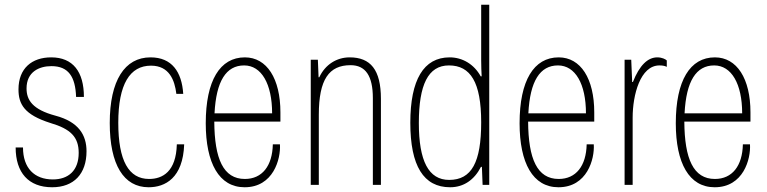

<svg xmlns="http://www.w3.org/2000/svg" viewBox="-20 -780 3237 810"><path d="M200 10C292 10 345 -47 345 -142C345 -210 312 -266 214 -292C117 -318 92 -358 92 -407C92 -476 144 -501 197 -501C269 -501 298 -456 301 -371H334C334 -477 288 -538 196 -538C115 -538 58 -492 58 -403C58 -341 82 -296 193 -261C278 -236 312 -202 312 -135C312 -60 268 -23 203 -23C125 -23 77 -71 77 -158H46C46 -52 100 10 200 10Z M607 10C677 10 752 -29 757 -171H726C723 -56 666 -25 609 -25C523 -25 479 -102 479 -262C479 -425 528 -503 617 -503C694 -503 717 -442 724 -384H753C747 -477 705 -538 615 -538C506 -538 443 -440 443 -261C443 -85 502 10 607 10Z M1163 -306C1163 -448 1106 -538 1013 -538C908 -538 848 -440 848 -260C848 -92 904 10 1012 10C1133 10 1165 -109 1161 -171H1131C1129 -80 1086 -25 1013 -25C922 -25 885 -110 884 -267H1163ZM885 -302C892 -438 934 -504 1010 -504C1083 -504 1128 -426 1128 -302Z M1291 0H1325V-296C1325 -445 1368 -505 1459 -505C1522 -505 1553 -460 1553 -366V0H1587V-363C1587 -486 1543 -538 1455 -538C1401 -538 1352 -508 1327 -454H1324L1321 -528H1291Z M1879 10C1936 10 1981 -21 2009 -76H2013L2016 0H2044V-760H2010V-525C2010 -500 2011 -478 2012 -458H2008C1980 -509 1931 -538 1877 -538C1767 -538 1711 -443 1711 -262C1711 -80 1767 10 1879 10ZM1875 -21C1788 -21 1747 -101 1747 -261C1747 -422 1786 -504 1874 -504C1965 -504 2010 -433 2010 -264C2010 -96 1970 -21 1875 -21Z M2487 -306C2487 -448 2430 -538 2337 -538C2232 -538 2172 -440 2172 -260C2172 -92 2228 10 2336 10C2457 10 2489 -109 2485 -171H2455C2453 -80 2410 -25 2337 -25C2246 -25 2209 -110 2208 -267H2487ZM2209 -302C2216 -438 2258 -504 2334 -504C2407 -504 2452 -426 2452 -302Z M2615 0H2649V-284C2649 -379 2681 -504 2762 -504C2772 -504 2783 -503 2793 -498V-525C2788 -530 2773 -538 2753 -538C2713 -538 2678 -505 2650 -434H2647L2643 -528H2615Z M3146 -306C3146 -448 3089 -538 2996 -538C2891 -538 2831 -440 2831 -260C2831 -92 2887 10 2995 10C3116 10 3148 -109 3144 -171H3114C3112 -80 3069 -25 2996 -25C2905 -25 2868 -110 2867 -267H3146ZM2868 -302C2875 -438 2917 -504 2993 -504C3066 -504 3111 -426 3111 -302Z"/></svg>

Font: Kathrein 37 Thin Condensed
Style: Regular
Weight: 250
Width: 3
Designer: Lazydogs Typefoundry, based on Open Sans by Ascender Corporation
Foundry: Lazydogs Typefoundry
Version: Version 1.003;PS 001.003;hotconv 1.0.88;makeotf.lib2.5.64775